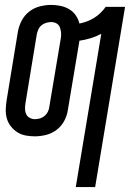

<svg xmlns="http://www.w3.org/2000/svg" viewBox="-20 -548 540 783"><path d="M289 215 393 -410Q372 -399 349 -392Q326 -385 304 -382L257 -101Q254 -78 242.5 -56Q231 -34 211.5 -19Q192 -4 168.5 2Q145 8 122 8Q103 8 84.5 4.5Q66 1 51 -8.5Q36 -18 24.5 -32.5Q13 -47 8 -64.5Q3 -82 3.5 -101Q4 -120 7 -139L53 -419Q57 -442 68.5 -464Q80 -486 99.5 -501Q119 -516 142.5 -522Q166 -528 189 -528Q208 -528 227 -524Q246 -520 262 -510.5Q278 -501 288.5 -486Q299 -471 304 -452Q319 -455 334 -460.5Q349 -466 363 -474.5Q377 -483 389.5 -495Q402 -507 411 -520H490L368 215ZM122 -62Q132 -62 142.5 -65Q153 -68 161.5 -75Q170 -82 175 -92Q180 -102 181 -112L228 -392Q230 -404 229 -415.5Q228 -427 224 -437Q220 -447 210.5 -452.5Q201 -458 189 -458Q179 -458 168.5 -455Q158 -452 149.5 -445Q141 -438 136.5 -428Q132 -418 130 -408L84 -128Q82 -116 82 -104.5Q82 -93 86.5 -83Q91 -73 101 -67.5Q111 -62 122 -62Z"/></svg>

Font: Iosevka Custom
Style: Italic
Weight: 400
Italic angle: -9°
Monospace: yes
Designer: Belleve Invis
Foundry: Belleve Invis
Version: Version 30.3.3; ttfautohint (v1.8.3)